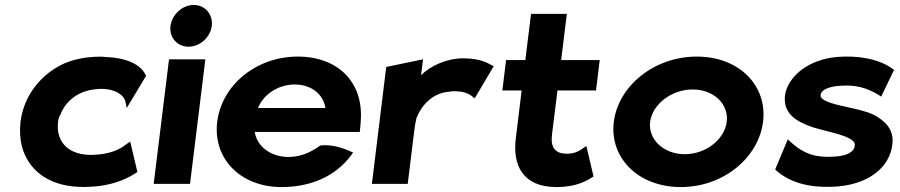

<svg xmlns="http://www.w3.org/2000/svg" viewBox="-20 -734 3641 777"><path d="M215 -242C216 -252 219 -262 225 -271C244 -322 292 -363 359 -372C435 -383 482 -353 488 -321L493 -297L571 -427C556 -464 508 -499 411 -503C395 -505 376 -505 361 -504C321 -502 282 -494 244 -479C152 -439 77 -353 63 -241C59 -205 61 -171 69 -140C94 -49 171 16 296 22C310 23 327 23 341 22C447 18 508 -19 536 -38L507 -161L495 -153C490 -149 484 -145 480 -142C461 -129 427 -113 380 -109C268 -96 204 -151 215 -242Z M670 -629C664 -583 697 -545 743 -545C788 -545 831 -582 837 -629C843 -675 810 -714 764 -714C718 -714 676 -675 670 -629ZM749 10 811 -494H664L602 10Z M1011 -200H1436L1437 -210C1438 -222 1440 -235 1440 -247C1451 -401 1348 -505 1185 -505C1015 -505 877 -388 859 -241C841 -95 950 23 1120 23C1238 23 1339 -21 1402 -107L1409 -117L1399 -121C1377 -131 1326 -152 1276 -145C1229 -111 1185 -97 1140 -99C1070 -102 1019 -145 1011 -200ZM1297 -297H1024C1045 -349 1102 -392 1173 -392C1240 -392 1288 -353 1297 -297Z M1978 -466 1970 -470C1959 -475 1929 -498 1855 -498C1785 -498 1721 -466 1684 -430L1692 -494L1543 -463L1485 10H1630L1656 -201C1658 -220 1661 -237 1665 -255C1684 -305 1728 -358 1799 -363C1804 -363 1809 -365 1814 -365C1868 -365 1884 -349 1892 -343L1901 -336Z M2382 -20 2353 -143 2341 -135C2324 -123 2306 -112 2274 -112C2227 -112 2207 -136 2214 -191L2236 -368H2392L2407 -491H2251L2274 -678H2129L2106 -491H2028L2013 -368H2091L2067 -171C2055 -67 2094 23 2232 23C2315 23 2357 -4 2382 -20Z M2611 -241C2620 -312 2698 -372 2783 -372C2869 -372 2930 -312 2921 -241C2912 -170 2837 -110 2751 -110C2666 -110 2602 -170 2611 -241ZM2464 -241C2446 -97 2561 23 2735 23C2909 23 3050 -97 3068 -241C3086 -385 2974 -505 2800 -505C2626 -505 2482 -385 2464 -241Z M3117 -48C3175 6 3255 25 3345 22C3491 18 3580 -55 3591 -148C3600 -211 3560 -246 3515 -270C3456 -297 3369 -303 3323 -325C3307 -333 3300 -339 3301 -350C3303 -370 3333 -384 3381 -387C3440 -391 3485 -381 3537 -349L3546 -343L3598 -451L3593 -455C3534 -498 3450 -509 3373 -504C3251 -495 3169 -424 3157 -350C3147 -271 3207 -241 3269 -219C3317 -204 3380 -193 3415 -175C3431 -166 3441 -159 3439 -144C3436 -118 3405 -102 3352 -100C3286 -96 3235 -108 3178 -161L3168 -170Z"/></svg>

Font: Bluebird
Style: SfBdExtObl
Weight: 700
Designer: Jasper
Foundry: Cannot Into Space Fonts
Version: Version 0.98